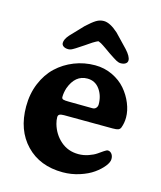

<svg xmlns="http://www.w3.org/2000/svg" viewBox="-105 -753 711 846"><g transform="rotate(15 250.0 -330.5)"><path d="M210.4 -550.8Q166.5 -521 156.7 -517.6Q150.4 -515.1 144 -515.1Q130.4 -515.1 122.1 -520.8Q113.8 -526.4 113.8 -536.1Q113.8 -552.7 132.3 -573.7L188 -632.3Q213.9 -656.2 230 -666Q246.1 -675.8 264.2 -675.8Q292.5 -675.8 330.6 -641.6L388.2 -581.5Q413.6 -553.7 413.6 -536.1Q413.6 -526.4 405.3 -520.8Q397 -515.1 383.3 -515.1Q373.5 -515.1 362.5 -521.2Q351.6 -527.3 326.7 -543.9Q320.3 -548.3 316.9 -550.8Q311.5 -554.7 302 -561.3Q292.5 -567.9 287.8 -571Q283.2 -574.2 276.6 -577.9Q270 -581.5 264.2 -583.5Q258.3 -581.5 251.5 -577.6Q244.6 -573.7 240.2 -571Q235.8 -568.4 225.3 -561Q214.8 -553.7 210.4 -550.8ZM277.8 -477.5Q320.3 -477.5 357.2 -460Q394 -442.4 417.7 -414.8Q441.4 -387.2 454.8 -354.2Q468.3 -321.3 468.3 -290Q468.3 -264.6 459.5 -241.7Q456.1 -234.4 448.7 -231.4Q441.4 -228.5 423.3 -228.5L201.7 -229.5Q187 -229.5 180.9 -225.8Q174.8 -222.2 174.8 -213.4Q174.8 -199.7 179.2 -183.6Q191.9 -138.7 225.6 -109.4Q259.3 -80.1 306.6 -80.1Q330.1 -80.1 352.3 -87.9Q374.5 -95.7 387.5 -104.7Q400.4 -113.8 411.9 -121.6Q423.3 -129.4 428.7 -129.4Q439 -129.4 446.3 -120.4Q453.6 -111.3 453.6 -96.7Q453.6 -82 438.5 -63Q423.3 -43.9 398.7 -26.4Q374 -8.8 336.9 3.2Q299.8 15.1 260.7 15.1Q156.2 15.1 93.3 -50.3Q30.3 -115.7 30.3 -224.1Q30.3 -281.7 50.3 -329.8Q70.3 -377.9 104.2 -409.9Q138.2 -441.9 183.1 -459.7Q228 -477.5 277.8 -477.5ZM313 -291.5Q324.2 -291 330.6 -298.1Q336.9 -305.2 336.9 -314.9Q336.9 -354.5 316.2 -383.3Q295.4 -412.1 259.8 -412.1Q204.6 -412.1 180.7 -346.7Q173.8 -324.7 173.8 -305.2Q173.8 -296.9 181.4 -294.7Q189 -292.5 206.5 -292.5Z"/></g></svg>

Font: Cooper*
Style: Bold
Weight: 700
Designer: Owen Earl
Foundry: indestructible type*
Version: Version 0.001